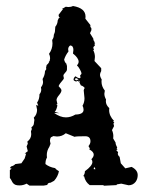

<svg xmlns="http://www.w3.org/2000/svg" viewBox="-20 -606 484 627"><path d="M12.2 -50.8 18.1 -55.2 12.2 -57.1 16.1 -62.5Q23.9 -64 30.3 -70.3L49.8 -72.8L60.5 -88.4L65.4 -104.5H60.5L70.8 -112.3L66.9 -127.9L70.8 -136.7L69.3 -143.6Q82 -153.3 82 -168L81.1 -177.2L84 -184.6L82.5 -190.4Q90.8 -195.8 90.8 -204.1L92.3 -214.8L90.3 -221.7Q101.1 -232.4 101.1 -247.6L98.1 -263.2L105 -260.7L101.1 -271Q108.9 -281.7 108.9 -298.3Q114.7 -304.7 114.7 -314L113.8 -320.8Q120.6 -329.1 120.6 -338.4L119.1 -348.1Q126.5 -359.9 127 -374L131.3 -380.4L130.4 -384.3L132.3 -393.6Q137.2 -397 141.1 -404.3L139.2 -406.7L142.1 -406.2L143.6 -416Q143.6 -423.8 140.1 -430.2Q151.4 -445.8 151.4 -464.4L150.4 -475.6Q155.8 -482.4 155.8 -492.2L159.2 -501.5L160.6 -518.6Q168 -527.3 168.5 -539.6L172.4 -547.4H176.8Q171.4 -548.8 171.4 -557.6L185.5 -576.2L182.6 -579.6L185.5 -578.6L194.8 -584L203.1 -583Q211.9 -583 218.3 -586.4Q259.3 -579.6 259.3 -551.8L258.8 -544.9L275.4 -523.9L274.9 -521Q274.9 -516.6 279.3 -513.7L276.9 -511.2L279.3 -509.3L273.9 -497.6L284.7 -480Q284.7 -473.1 290 -467.8L287.1 -465.3L291 -463.9L288.6 -460.9L290 -457.5Q284.7 -453.6 284.7 -449.7L287.1 -442.9H284.2Q290 -431.6 290 -419.9L288.6 -406.7L310.5 -383.3V-374Q306.6 -367.2 306.6 -361.8Q306.6 -355 312 -346.7L311.5 -339.4Q311.5 -323.7 322.3 -310.1L320.8 -299.8Q320.8 -291 326.2 -281.2L325.7 -275.4Q325.7 -263.2 336.9 -252.9L336.4 -246.6Q336.4 -227.5 352.5 -210.9L349.1 -209.5L353.5 -206.1Q350.6 -205.1 350.6 -201.7L352.5 -194.3L345.7 -181.2Q350.1 -171.4 350.1 -161.6L349.6 -153.8L357.4 -140.6Q357.4 -133.8 362.8 -124L360.8 -120.6L364.3 -118.7Q360.4 -117.7 360.4 -114.3L365.7 -109.4L364.7 -104.5Q364.7 -98.6 370.6 -93.8L374.5 -72.8L389.2 -56.2L409.7 -61Q429.7 -50.8 429.7 -34.2Q429.7 -21.5 422.9 -12.2Q414.1 -1 399.9 -1L376 -6.3L361.8 -3.9L360.4 -1.5L319.3 0.5L317.4 -1.5H272.9Q258.3 -12.2 254.9 -29.8L252 -31.2Q257.3 -38.1 257.3 -46.9Q281.7 -64.5 281.7 -77.1Q281.7 -82.5 278.3 -85.9Q286.1 -93.8 286.1 -101.1Q286.1 -110.4 271.5 -118.2L273.4 -121.1L269 -128.9Q275.4 -136.7 275.4 -144.5Q275.4 -161.1 258.3 -161.1Q227.1 -161.1 223.6 -159.2L194.8 -170.9Q182.6 -160.2 166 -160.2L154.3 -161.6L146.5 -157.7Q143.1 -152.8 143.1 -146L145 -136.7L141.1 -126.5Q132.8 -113.8 132.8 -99.6L133.3 -91.3Q128.4 -83.5 128.4 -70.3Q141.1 -60.1 159.7 -57.1Q163.6 -51.8 172.4 -46.9Q169.4 -29.8 156.7 -15.6L145 -9.3Q135.7 -9.3 134.3 -2L123 0H76.2L66.9 -6.3Q55.7 -0.5 43.9 -0.5Q35.2 -0.5 30.5 -2.4Q25.9 -4.4 22.9 -7.8Q20 -11.2 18.1 -15.6Q16.1 -20 12.2 -24.9ZM195.3 -222.7Q210.9 -222.7 226.1 -231.9Q252.9 -232.4 252.9 -247.6Q252.9 -254.4 249.5 -260.7Q255.9 -271.5 255.9 -285.2L253.4 -311L254.9 -316.9L257.3 -317.9Q252 -325.2 244.1 -327.1L239.3 -336.9L240.2 -342.8L235.4 -337.9L236.3 -342.8L228.5 -339.8Q220.2 -342.3 220.2 -345.7Q220.2 -351.6 226.1 -356.9Q235.4 -350.6 239.3 -350.6Q242.7 -350.6 242.7 -353L241.7 -359.9Q246.1 -363.3 246.1 -366.7Q246.1 -369.6 241.2 -378.9Q236.3 -388.2 231.4 -392.1Q236.8 -398.9 236.8 -404.3Q236.8 -416.5 218.3 -431.2L219.7 -442.9Q219.7 -457 209 -457.5Q202.6 -452.6 202.6 -444.8L203.6 -438Q193.8 -425.3 189.5 -411.6Q190.9 -402.3 198.7 -396L194.8 -393.6L198.7 -393.1V-379.4Q198.7 -374.5 192.9 -368.7Q187 -362.8 187 -358.4L188.5 -351.1Q188.5 -348.6 186.5 -346.2Q173.8 -332 171.4 -324.7Q180.7 -315.4 180.7 -311Q180.7 -304.7 172.6 -295.2Q164.6 -285.6 164.6 -279.3L167.5 -266.1L164.1 -264.6L167.5 -261.7Q164.1 -245.6 158.7 -240.7L174.3 -236.3L156.7 -237.3Q176.3 -222.7 195.3 -222.7ZM229 -343.3 236.8 -347.2 228 -351.1 224.1 -347.2ZM291.5 -53.2 289.6 -59.6 286.6 -58.1 286.1 -53.7Z"/></svg>

Font: Truetypewriter PolyglOTT
Style: Regular
Weight: 400
Designer: Sergey Beatoff a.k.a. Sam_T
Version: Version 3.76